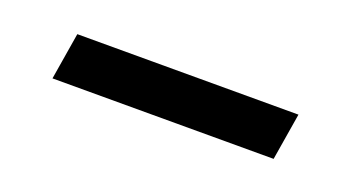

<svg xmlns="http://www.w3.org/2000/svg" viewBox="-25 -401 465 257"><g transform="rotate(20 208.0 -272.5)"><path d="M47 -239 58 -306H373L362 -239Z"/></g></svg>

Font: Archivo Expanded Thin
Style: Italic
Weight: 250
Width: 7
Italic angle: -10°
Designer: Hector Gatti
Foundry: Omnibus-Type
Version: Version 2.001